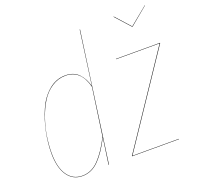

<svg xmlns="http://www.w3.org/2000/svg" viewBox="-128 -873 1059 1023"><g transform="rotate(-20 401.0 -362.0)"><path d="M793.9 -732.9 794.9 -731.9 693.8 -647.9H691.9L616.2 -731.9L618.2 -732.9L692.9 -649.9ZM423.8 -730H425.8L324.2 0H321.8L342.8 -147.9Q306.6 -75.2 265.6 -33.2Q224.6 8.8 171.9 8.8Q117.2 8.8 86.7 -36.1Q56.2 -81.1 56.2 -161.1Q56.2 -219.7 68.8 -281.2Q81.5 -342.8 106 -398.9Q130.4 -455.1 172.6 -491Q214.8 -526.9 268.1 -526.9Q314.9 -526.9 342.8 -498Q370.6 -469.2 381.8 -424.8ZM268.1 -524.9Q225.6 -524.9 189.7 -501.2Q153.8 -477.5 130.1 -439.5Q106.4 -401.4 89.6 -352.8Q72.8 -304.2 65.4 -255.6Q58.1 -207 58.1 -161.1Q58.1 -81.5 88.1 -37.4Q118.2 6.8 171.9 6.8Q224.1 6.8 264.6 -35.2Q305.2 -77.1 342.8 -151.9L380.9 -420.9Q354.5 -524.9 268.1 -524.9ZM801.8 -517.1V-515.1L458 -2H721.2V0H455.1V-2L798.8 -515.1H551.8V-517.1Z"/></g></svg>

Font: Fira Sans Compressed Two
Style: Italic
Weight: 100
Width: 3
Italic angle: -8°
Designer: Carrois Corporate & Edenspiekermann AG
Foundry: Carrois Corporate GbR & Edenspiekermann AG
Version: Version 4.203;PS 004.203;hotconv 1.0.88;makeotf.lib2.5.64775